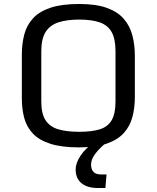

<svg xmlns="http://www.w3.org/2000/svg" viewBox="-20 -737 795 974"><path d="M381.8 10.7Q293.5 10.7 236.6 -7.3Q179.7 -25.4 147.9 -58.3Q116.2 -91.3 103.5 -136.7Q90.8 -182.1 90.8 -237.3V-459.5Q90.8 -515.6 103.3 -562.5Q115.7 -609.4 147.5 -644Q179.2 -678.7 236.1 -697.8Q293 -716.8 381.8 -716.8Q467.3 -716.8 522.5 -696.8Q577.6 -676.8 608.4 -640.9Q639.2 -605 651.6 -557.1Q664.1 -509.3 664.1 -453.1V-244.1Q664.1 -189.9 651.6 -143.3Q639.2 -96.7 608.2 -62.3Q577.1 -27.8 522 -8.5Q466.8 10.7 381.8 10.7ZM381.8 -68.4Q444.8 -68.4 485.6 -80.8Q526.4 -93.3 546.1 -126.5Q565.9 -159.7 565.9 -222.2V-477.5Q565.9 -540.5 545.9 -575.2Q525.9 -609.9 485.1 -623.8Q444.3 -637.7 381.8 -637.7Q319.8 -637.7 276.9 -623.8Q233.9 -609.9 211.7 -575.2Q189.5 -540.5 189.5 -477.5V-222.2Q189.5 -159.7 211.4 -126.5Q233.4 -93.3 276.4 -80.8Q319.3 -68.4 381.8 -68.4ZM363.8 122.1Q363.8 90.3 388.9 52.2Q414.1 14.2 454.1 -9.8L509.3 -4.9Q480 20 460.9 46.4Q441.9 72.8 441.9 98.1Q441.9 121.1 453.9 134.5Q465.8 147.9 491.2 147.9H520.5L514.6 216.8H477.5Q423.3 216.8 393.6 192.6Q363.8 168.5 363.8 122.1Z"/></svg>

Font: Monda
Style: Regular
Weight: 400
Designer: Vernon Adams
Foundry: Vernon Adams
Version: Version 2.100; ttfautohint (v1.8.3)